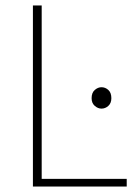

<svg xmlns="http://www.w3.org/2000/svg" viewBox="-20 -680 500 700"><path d="M100 0V-660H132V-28H442V0ZM350 -284Q337 -284 325.5 -294Q314 -304 314 -322Q314 -342 325.5 -352Q337 -362 350 -362Q364 -362 375 -352Q386 -342 386 -322Q386 -304 375 -294Q364 -284 350 -284Z"/></svg>

Font: Source Sans 3
Style: Regular
Weight: 200
Designer: Paul D. Hunt
Foundry: Adobe
Version: Version 3.046;hotconv 1.0.118;makeotfexe 2.5.65603